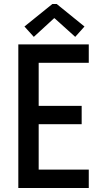

<svg xmlns="http://www.w3.org/2000/svg" viewBox="-20 -942 516 962"><path d="M71.8 0V-719.7H424.8V-627.4H173.8V-411.6H389.2V-319.8H173.8V-92.3H424.8V0ZM149.4 -757.3 102.5 -809.1 242.2 -921.9H264.2L403.3 -809.1L356.9 -757.3L253.4 -850.6H251Z"/></svg>

Font: Reddit Sans Condensed Medium
Style: Regular
Weight: 500
Designer: Stephen Hutchings
Foundry: Reddit
Version: Version 1.014